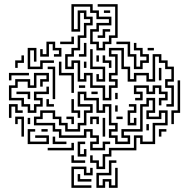

<svg xmlns="http://www.w3.org/2000/svg" viewBox="-20 -706 923 922"><path d="M779 -194V-206H803V-284H773V-326H803V-374H773V-404H743V-434H725V-314H683V-344H635V-314H593V-374H563V-464H515V-446H545V-344H515V-326H545V-284H515V-224H473V-284H413V-344H395V-314H353V-404H335V-374H293V-446H323V-476H353V-536H383V-596H413V-614H383V-644H365V-554H323V-686H425V-656H455V-626H515V-584H455V-554H425V-506H455V-476H473V-506H503V-536H533V-674H449V-686H545V-524H515V-494H485V-464H443V-494H413V-566H443V-596H503V-614H443V-644H413V-674H335V-566H353V-656H395V-626H425V-584H395V-524H365V-464H335V-434H305V-386H323V-416H365V-326H383V-356H425V-296H485V-236H503V-296H533V-314H503V-356H533V-434H503V-476H575V-386H605V-326H623V-356H695V-326H713V-446H755V-416H785V-386H815V-314H785V-296H815V-194ZM479 -644V-656H509V-644ZM449 -524V-536H473V-566H509V-554H485V-524ZM269 -494V-506H323V-530H335V-494ZM623 -374V-434H593V-494H539V-506H605V-446H635V-386H653V-416H683V-434H653V-464H623V-500H635V-476H665V-446H695V-404H665V-374ZM173 -434V-470H185V-446H203V-506H245V-476H275V-434H239V-446H263V-464H233V-494H215V-434ZM359 -434V-446H383V-500H395V-434ZM689 -464V-476H719V-464ZM113 -374V-476H155V-410H143V-464H125V-386H173V-416H239V-404H185V-374ZM443 -314V-350H455V-326H473V-374H413V-470H425V-386H485V-314ZM53 -380V-416H83V-440H95V-404H65V-380ZM443 -410V-440H455V-410ZM503 -380V-404H473V-440H485V-416H515V-380ZM323 -260V-344H263V-410H275V-356H335V-260ZM383 -380V-410H395V-380ZM233 -230V-374H209V-386H245V-230ZM743 -320V-380H755V-320ZM23 -320V-356H119V-344H35V-320ZM113 -164V-194H83V-224H23V-296H53V-326H125V-296H143V-356H215V-314H185V-290H173V-326H203V-344H155V-284H113V-314H65V-284H35V-236H95V-206H125V-176H143V-206H173V-224H143V-266H203V-290H215V-254H155V-236H185V-194H155V-164ZM803 -110V-176H833V-320H845V-164H815V-110ZM359 -284V-296H389V-284ZM743 -200V-236H773V-254H743V-284H725V-254H683V-284H635V-266H665V-224H629V-236H653V-254H623V-296H695V-266H713V-296H755V-266H785V-224H755V-200ZM113 -230V-254H59V-266H125V-230ZM419 -254V-266H449V-254ZM443 106V76H413V40H425V64H455V94H473V34H503V4H623V-56H665V-26H713V-116H773V-164H755V-134H683V-176H713V-224H695V-194H665V-74H575V-56H605V-14H533V-44H503V-86H533V-104H503V-194H485V-164H443V-224H383V-254H365V-206H425V-164H395V-104H365V-74H293V-104H263V-134H233V-164H185V-134H155V-116H245V-86H275V-56H383V-86H425V-56H455V-14H425V4H473V-26H509V-14H485V16H413V-26H443V-44H413V-74H395V-44H263V-74H233V-104H143V-146H173V-176H245V-146H275V-116H305V-86H353V-116H383V-176H413V-194H353V-266H395V-236H455V-176H473V-206H515V-116H545V-74H515V-56H545V-26H593V-44H563V-86H653V-206H683V-236H725V-164H695V-146H743V-176H785V-104H725V-14H653V-44H635V16H515V46H485V106ZM533 -230V-260H545V-230ZM203 -194V-230H215V-206H239V-194ZM353 -140V-164H323V-230H335V-176H365V-140ZM23 -140V-206H65V-176H89V-164H53V-194H35V-140ZM593 -104V-176H623V-194H599V-206H635V-164H605V-116H623V-140H635V-104ZM533 -170V-200H545V-170ZM539 -134V-146H569V-134ZM413 -110V-146H455V-110H443V-134H425V-110ZM83 -50V-134H65V-110H53V-146H95V-50ZM323 -110V-134H299V-146H335V-110ZM473 -50V-140H485V-50ZM113 -110V-140H125V-110ZM683 -80V-110H695V-80ZM179 -74V-86H209V-74ZM113 -14V-86H149V-74H125V-26H203V-44H149V-56H215V-14ZM743 -50V-86H779V-74H755V-50ZM233 -14V-50H245V-26H299V-14ZM353 46V-26H389V-14H365V34H383V10H395V46ZM209 16V4H323V-20H335V16ZM323 76V40H335V64H389V76ZM443 196V124H503V64H539V76H515V136H455V184H473V154H515V184H533V100H545V196H503V166H485V196ZM323 196V94H395V124H413V100H425V136H383V106H335V184H419V196ZM353 166V130H365V154H419V166Z"/></svg>

Font: Rubik Maze
Style: Regular
Weight: 400
Designer: Hubert and Fischer, NaN
Foundry: Hubert and Fischer, NaN
Version: Version 2.200